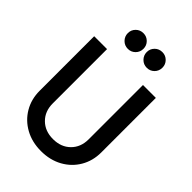

<svg xmlns="http://www.w3.org/2000/svg" viewBox="-290 -1115 1255 1255"><g transform="rotate(45 338.0 -487.5)"><path d="M53 -251V-755H172V-253Q172 -180 218 -134.5Q264 -89 338 -89Q412 -89 458 -134.5Q504 -180 504 -253V-755H623V-251Q623 -173 586.5 -111Q550 -49 485.5 -13.5Q421 22 338 22Q255 22 190.5 -13.5Q126 -49 89.5 -111Q53 -173 53 -251ZM194 -925Q194 -955 215 -976Q236 -997 267 -997Q297 -997 318 -976Q339 -955 339 -925Q339 -894 318 -873Q297 -852 267 -852Q236 -852 215 -873.5Q194 -895 194 -925ZM442 -997Q472 -997 493 -976Q514 -955 514 -925Q514 -894 493 -873Q472 -852 442 -852Q411 -852 390 -873.5Q369 -895 369 -925Q369 -955 390 -976Q411 -997 442 -997Z"/></g></svg>

Font: BLUETTI 2.0 Medium
Style: Italic
Weight: 500
Designer: Stijn de Vries
Foundry: tokotype
Version: Version 2.005;October 31, 2023;FontCreator 14.0.0.2814 64-bi